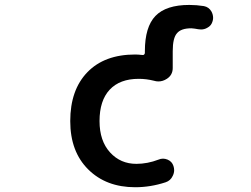

<svg xmlns="http://www.w3.org/2000/svg" viewBox="-20 -785 1040 794"><path d="M539.1 -10.7Q418.9 -10.7 344.7 -84.5Q270.5 -158.2 270.5 -284.2Q270.5 -413.1 341.3 -486.3Q412.1 -559.6 539.1 -559.6Q549.8 -559.6 569.3 -557.6Q573.2 -556.6 576.2 -559.6Q579.1 -562.5 579.1 -566.4V-573.2Q579.1 -673.8 623 -719.2Q667 -764.6 762.7 -764.6Q793 -764.6 823.2 -759.8Q843.8 -755.9 854.5 -737.3Q861.3 -724.6 861.3 -710.9Q861.3 -705.1 859.4 -698.2Q854.5 -678.7 836.9 -669.9Q825.2 -663.1 811.5 -663.1Q805.7 -663.1 799.8 -664.1Q785.2 -667 771.5 -668Q728.5 -668 711.9 -647.5Q694.3 -627.9 694.3 -573.2V-503.9Q694.3 -474.6 669.9 -459Q653.3 -448.2 634.8 -448.2Q626 -448.2 616.2 -451.2Q585 -459 553.7 -459Q475.6 -459 433.6 -414.1Q391.6 -369.1 391.6 -284.2Q391.6 -202.1 435.5 -154.3Q478.5 -107.4 543.9 -107.4Q589.8 -107.4 635.7 -125Q644.5 -128.9 654.3 -128.9Q663.1 -128.9 672.9 -125Q691.4 -117.2 697.3 -98.6Q700.2 -89.8 700.2 -81.1Q700.2 -69.3 694.3 -57.6Q685.5 -38.1 665 -31.2Q602.5 -10.7 539.1 -10.7Z"/></svg>

Font: Rounded-X Mgen+ 1mn medium
Style: Regular
Weight: 500
Designer: [Source Han Sans]
Ryoko NISHIZUKA  (kana & ideographs); Paul D. Hunt (Latin, Greek & Cyrillic); Wenlong ZHANG  (bopomofo
Version: Version 1.059.20150602